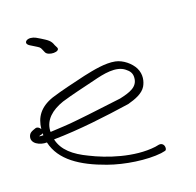

<svg xmlns="http://www.w3.org/2000/svg" viewBox="-112 -827 892 875"><g transform="rotate(-15 333.5 -389.5)"><path d="M-11 -296C-24 -258 24 -241 55 -245C83 -156 174 -107 293 -76C372 -55 477 -49 545 -63L563 -68C568 -69 570 -72 571 -77C573 -93 562 -107 545 -103L527 -98C424 -76 299 -107 222 -138C155 -163 107 -196 90 -250C215 -263 340 -290 458 -318C494 -331 530 -348 544 -377C554 -398 560 -431 541 -463C524 -491 487 -517 451 -521C404 -526 347 -509 298 -494C241 -475 184 -457 133 -436C71 -408 47 -366 46 -310C42 -318 30 -325 21 -321L10 -316C-1 -311 -8 -305 -11 -296ZM28 -281C29 -282 30 -282 31 -283L42 -287C44 -288 45 -289 47 -291C47 -288 47 -284 48 -281C40 -280 33 -280 28 -281ZM84 -287C84 -289 82 -291 83 -293C82 -344 118 -381 174 -406C224 -426 281 -444 334 -462C385 -480 448 -499 488 -472C505 -461 516 -449 516 -427C517 -383 477 -367 429 -352C360 -338 286 -321 217 -308C165 -297 122 -293 84 -287ZM81 -706C82 -701 88 -696 94 -693L114 -683C133 -673 138 -673 145 -658L152 -645C163 -623 225 -628 212 -651L204 -664C194 -688 180 -694 151 -709L130 -719C123 -722 114 -724 106 -724C89 -724 79 -715 81 -706Z"/></g></svg>

Font: Stray Cat
Style: SuExtOpObl
Weight: 400
Version: Version 1.0